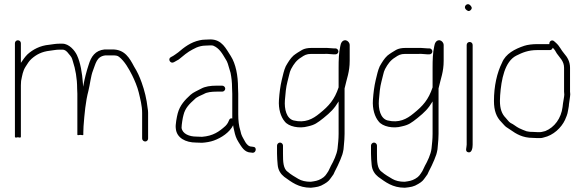

<svg xmlns="http://www.w3.org/2000/svg" viewBox="-20 -673 2745 901"><path d="M64 -484C56.1 -484 50 -477.9 50 -470V-31C50 -27 54.7 -26.3 64 -29C73.3 -26.3 78 -27 78 -31V-273C78 -280.3 78.3 -287 79 -293C84.4 -320.1 87.1 -339.8 100 -360C108.5 -373.4 116.4 -386.9 128 -397C150.6 -417.1 176.3 -430.8 214 -435C229.4 -436.5 241.3 -440 259 -440H273C285.7 -440 293.8 -431.9 302 -421C315.3 -405.3 316.8 -404 322 -385C333.9 -349.3 342 -305.2 342 -258C342.7 -251.3 343 -243 343 -233V-41C343 -38.3 347.7 -38 357 -40C366.3 -38 371 -38.3 371 -41V-52C371 -62 371.3 -71.3 372 -80C376.5 -139 381.5 -196.5 395 -247C402.3 -276.1 406.3 -316.7 416 -341C429.2 -374 432.6 -407.8 474 -413H508C521.9 -413 530.9 -412.8 539 -406C564.4 -386.2 585 -350 600 -320C611 -298 624.9 -265.5 631 -239.5C637.9 -210 647 -177.2 647 -143V-23C647 -15.3 654 -9 661.5 -9C669 -9 675 -15.3 675 -23V-144C675 -150.7 674.3 -157.3 673 -164C668 -209.4 658.1 -248.4 645 -285C634 -315.7 624.9 -335.2 609 -361C588.3 -399.7 566.3 -441 508 -441H471C426.3 -436.5 407.3 -406.7 396 -369C385.8 -338.3 376.9 -303.9 370 -266C370 -271.3 369.7 -277 369 -283C365.4 -330.3 357.8 -378.8 341 -414.5C330.8 -436.2 304.1 -468 273 -468H259C240.1 -468 228.1 -464.9 211 -463C168.1 -459.1 134.5 -440.9 109 -418C96.5 -405.5 88.4 -392.8 78 -378V-470C78 -477.9 71.9 -484 64 -484Z M1023 -271H996C967.2 -271 942.7 -267.2 924 -257C908.4 -248.3 887.1 -240.1 874 -228C848 -204.3 824.3 -179.5 814 -141C810.2 -126.8 802 -86.4 805 -70C808.7 -25.6 851.5 -4 900 -4C908.7 -3.3 918 -3 928 -3C947.7 -4.3 967.2 -7.6 983.5 -13.5C1019.2 -26.3 1057.4 -51.7 1074 -85L1076 -73C1079.7 -54.7 1084.2 -34.5 1092 -19L1100 -5C1113.2 14.9 1126.4 43 1159 43L1166 44C1182.6 44 1186.2 16 1168 16L1161 15C1146.8 15 1138.1 4.1 1132 -5C1125.4 -18.3 1117 -29 1112 -44L1108 -60C1100.7 -81.9 1098 -108.9 1098 -136V-233C1098 -242.3 1097.7 -251.7 1097 -261C1097 -318.3 1086.5 -373.1 1063 -410C1040.6 -443.6 1022.4 -488 967 -488C958.3 -488 950 -487.7 942 -487C934 -487 925.7 -486 917 -484C874.6 -474.9 844.3 -451.2 816 -427L802 -417C796.7 -412.8 789 -408.5 782 -405C765.7 -396.8 779 -371.8 796 -381C803.7 -385.4 811.3 -389.2 819 -394C837.9 -409.8 861.4 -429.7 884 -441L902 -450C914.2 -454.9 928.8 -459 944 -459C951.3 -459.7 959 -460 967 -460C973 -460 977.3 -459.7 980 -459C1009.5 -447.2 1023.2 -421.3 1039 -395C1046.9 -384.5 1052.1 -365.3 1056 -351L1062 -331C1066.3 -309.4 1069 -286.5 1069 -261C1069.7 -251.7 1070 -242.3 1070 -233V-117C1062.7 -119 1057.7 -116.3 1055 -109L1050 -98C1047.3 -92.7 1043.3 -87.3 1038 -82C1008.6 -55.5 980.3 -35 928 -31C918 -31 909 -31.3 901 -32C868.9 -32 836 -44.7 832 -73C832 -87.8 837.5 -121.6 841 -133C848.8 -166.7 870.8 -187 893 -207C903.2 -218.5 923.6 -225.3 937 -232C950.8 -240.6 973.9 -243 996 -243H1023C1030.1 -243 1037 -249.6 1037 -257C1037 -264.4 1030.1 -271 1023 -271Z M1621 -388V-461C1621 -472.6 1612.7 -481.6 1603 -484C1586.3 -485.9 1579 -470.7 1577 -457C1569.8 -424.6 1569 -392.5 1569 -354V-263C1549.9 -205.7 1523.9 -176.1 1480 -141C1447.8 -114.2 1411 -94.5 1357 -108C1324.5 -117.3 1313.7 -160.5 1317 -203C1319.4 -233.9 1322.1 -264.3 1329 -290L1337 -322C1339 -332 1342 -341 1346 -349C1359 -373.1 1371.6 -390.6 1394 -404C1407.8 -413.7 1418.5 -420 1440 -420H1504C1515.4 -421.4 1532.4 -418 1545 -418H1554C1561.7 -418 1568 -424 1568 -431.5C1568 -439 1561.7 -446 1554 -446H1545C1531.5 -446 1514.7 -449.2 1502 -448H1440C1423.8 -448 1408.6 -444.9 1398 -439C1385.8 -432 1368.6 -421.5 1357 -412C1342 -398.3 1331.7 -380.7 1321 -362C1312.2 -343.1 1307.8 -320.3 1302 -297C1295.2 -267.9 1291.4 -238.2 1289 -204C1286 -161.9 1297.6 -124.5 1316 -103C1333.9 -79.1 1384.1 -68.3 1425 -80C1457.1 -86.9 1468.7 -95.9 1498 -119C1532.1 -146.6 1548.4 -162.7 1569 -197V-45C1569 -19 1566.3 1.3 1564 24C1561 51.3 1544.2 85.4 1533 105C1528.4 113.1 1525.7 122.1 1521 130C1510.3 146.1 1506.2 155.5 1487.5 166C1470.4 175.6 1459.4 176.9 1438 180C1414.1 180 1395 175.3 1380 166.5C1364 157.2 1344.6 145.7 1331 134C1308.7 119.2 1308 84.9 1308 48V10C1308 2.9 1301.4 -4 1294 -4C1286.6 -4 1280 2.9 1280 10V48C1280 67.2 1281.6 82.9 1283 100C1285 125.9 1298 144.5 1314 157C1348.2 181.4 1380.4 208 1439 208C1466.4 205 1480.6 203.4 1502 190C1520.7 179 1524.8 173.2 1535 159L1545 145C1549.6 135.9 1553.1 126.1 1558 118L1565 104L1577 77C1586.2 54.1 1588.1 49.6 1592 28L1594 6C1595.5 -10.2 1597 -26.4 1597 -45V-258C1607.6 -305.9 1621 -335 1621 -388Z M2062 -388V-461C2062 -472.6 2053.7 -481.6 2044 -484C2027.3 -485.9 2020 -470.7 2018 -457C2010.8 -424.6 2010 -392.5 2010 -354V-263C1990.9 -205.7 1964.9 -176.1 1921 -141C1888.8 -114.2 1852 -94.5 1798 -108C1765.5 -117.3 1754.7 -160.5 1758 -203C1760.4 -233.9 1763.1 -264.3 1770 -290L1778 -322C1780 -332 1783 -341 1787 -349C1800 -373.1 1812.6 -390.6 1835 -404C1848.8 -413.7 1859.5 -420 1881 -420H1945C1956.4 -421.4 1973.4 -418 1986 -418H1995C2002.7 -418 2009 -424 2009 -431.5C2009 -439 2002.7 -446 1995 -446H1986C1972.5 -446 1955.7 -449.2 1943 -448H1881C1864.8 -448 1849.6 -444.9 1839 -439C1826.8 -432 1809.6 -421.5 1798 -412C1783 -398.3 1772.7 -380.7 1762 -362C1753.2 -343.1 1748.8 -320.3 1743 -297C1736.2 -267.9 1732.4 -238.2 1730 -204C1727 -161.9 1738.6 -124.5 1757 -103C1774.9 -79.1 1825.1 -68.3 1866 -80C1898.1 -86.9 1909.7 -95.9 1939 -119C1973.1 -146.6 1989.4 -162.7 2010 -197V-45C2010 -19 2007.3 1.3 2005 24C2002 51.3 1985.2 85.4 1974 105C1969.4 113.1 1966.7 122.1 1962 130C1951.3 146.1 1947.2 155.5 1928.5 166C1911.4 175.6 1900.4 176.9 1879 180C1855.1 180 1836 175.3 1821 166.5C1805 157.2 1785.6 145.7 1772 134C1749.7 119.2 1749 84.9 1749 48V10C1749 2.9 1742.4 -4 1735 -4C1727.6 -4 1721 2.9 1721 10V48C1721 67.2 1722.6 82.9 1724 100C1726 125.9 1739 144.5 1755 157C1789.2 181.4 1821.4 208 1880 208C1907.4 205 1921.6 203.4 1943 190C1961.7 179 1965.8 173.2 1976 159L1986 145C1990.6 135.9 1994.1 126.1 1999 118L2006 104L2018 77C2027.2 54.1 2029.1 49.6 2033 28L2035 6C2036.5 -10.2 2038 -26.4 2038 -45V-258C2048.6 -305.9 2062 -335 2062 -388Z M2170 -462V6C2170 19.9 2160.8 37.2 2176.5 41.5C2194.2 46.3 2198 20.9 2198 6V-462C2198 -469.9 2191.9 -476 2184 -476C2176.1 -476 2170 -469.9 2170 -462ZM2166 -629C2172.6 -622.4 2180 -617 2189 -626C2198 -635 2192.6 -642.4 2186 -649C2172.7 -662.3 2152.7 -642.3 2166 -629Z M2656 -231C2655.3 -235 2655 -239 2655 -243V-355C2655 -384 2642.3 -404.9 2628 -421C2612.8 -438.3 2606.9 -455.8 2590 -471L2581 -479C2570.7 -489.3 2556.1 -479.4 2558 -466H2501C2480 -466 2456.1 -463.4 2440 -458C2396 -443.3 2352.7 -420.7 2336 -379C2312.3 -331.7 2298 -269.3 2298 -199C2298 -152.9 2309.9 -123.1 2333 -100C2342.8 -90.2 2350.4 -78.3 2363 -72L2375 -64C2402.9 -44.1 2433.1 -26 2480 -26C2489.3 -25.3 2496.3 -25 2501 -25H2515C2520.3 -25 2526 -26 2532 -28C2576.5 -37.9 2614 -73.1 2631.5 -110.5C2635.8 -119.8 2643.8 -139 2645 -151C2646.4 -160.9 2650 -173.5 2650 -184C2651.1 -193.1 2656 -222.2 2656 -231ZM2622 -188C2622 -186 2621.3 -180.3 2620 -171C2613.4 -117.9 2582.1 -75.3 2539 -58C2532.3 -56.9 2522.3 -53 2515 -53H2501C2496.3 -53 2489.7 -53.3 2481 -54C2472.3 -54 2466.3 -54.3 2463 -55L2451 -57C2442.8 -59.7 2423.5 -67.7 2416 -71.5C2401.3 -78.8 2390.9 -89.4 2376 -96C2366.6 -101.7 2361.1 -111.9 2353 -120C2334.9 -138.1 2326 -162.9 2326 -199.5C2326 -207.8 2326.3 -216.3 2327 -225C2332.3 -299.2 2348.3 -384.6 2403 -412C2431.6 -426.3 2458.7 -438 2501 -438H2560C2566.7 -438 2571.3 -441.7 2574 -449C2582.8 -440.2 2586.8 -433.1 2593 -422C2605.7 -402.9 2627 -386.9 2627 -355V-243C2627 -238.3 2627.3 -233.7 2628 -229C2628 -220.6 2622.8 -194.6 2622 -188Z"/></svg>

Font: HoneyBee
Style: XLit
Weight: 200
Foundry: Cannot Into Space Fonts
Version: Version 0.89